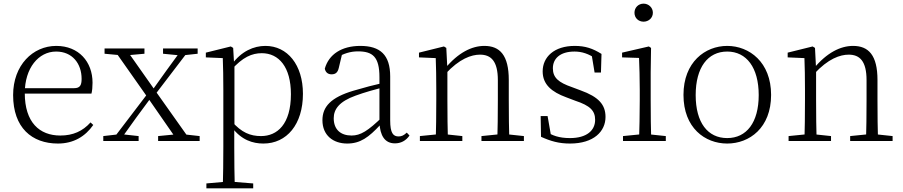

<svg xmlns="http://www.w3.org/2000/svg" viewBox="-20 -774 4956 1054"><path d="M298 14C384 14 448 -25 492 -88L477 -102C434 -54 381 -30 311 -30C197 -30 116 -102 116 -263C116 -401 192 -491 288 -491C377 -491 428 -425 428 -341C428 -306 419 -290 387 -290H82V-260H482C486 -275 488 -296 488 -320C488 -435 412 -522 289 -522C160 -522 52 -416 52 -252C52 -73 155 14 298 14Z M547 0H741V-27L650 -37H634L547 -27ZM592 0H636L727 -127L820 -253H821L800 -273ZM848 0H1076V-27L977 -38H961L848 -27ZM822 -242 1025 -508H982L893 -386L805 -263H803ZM956 0H1028L831 -278L669 -508H601L791 -238ZM554 -479 651 -470H673L773 -479V-508H554ZM875 -479 967 -470H982L1065 -479V-508H875Z M1113 260H1370V233L1246 223H1225L1113 233ZM1203 260H1269C1267 199 1266 101 1266 32V-71L1267 -80V-420L1265 -425L1260 -511L1247 -519L1110 -485V-459L1203 -455C1205 -405 1206 -347 1206 -278V32C1206 102 1205 199 1203 260ZM1426 14C1554 14 1643 -91 1643 -259C1643 -418 1558 -522 1437 -522C1373 -522 1305 -493 1252 -420H1240L1249 -389C1312 -461 1364 -482 1417 -482C1511 -482 1577 -406 1577 -257C1577 -92 1502 -27 1413 -27C1354 -27 1306 -46 1252 -108L1240 -75H1253C1305 -5 1368 14 1426 14Z M1886 14C1958 14 2004 -20 2068 -89H2087L2081 -134C2000 -55 1959 -30 1910 -30C1851 -30 1812 -62 1812 -125C1812 -175 1843 -217 1932 -249C1981 -267 2039 -283 2092 -297V-321C2038 -309 1977 -293 1920 -276C1796 -239 1750 -188 1750 -114C1750 -31 1809 14 1886 14ZM2148 13C2180 13 2208 -1 2228 -30L2213 -46C2197 -31 2185 -25 2168 -25C2138 -25 2122 -44 2122 -113V-354C2122 -473 2067 -522 1958 -522C1856 -522 1785 -476 1763 -397C1767 -377 1780 -366 1800 -366C1821 -366 1834 -375 1840 -402L1859 -482L1823 -454C1866 -481 1905 -492 1945 -492C2025 -492 2063 -463 2063 -350V-102C2066 -30 2092 13 2148 13Z M2285 0H2518V-27L2415 -38H2395L2285 -27ZM2372 0H2439C2437 -48 2436 -159 2436 -226V-393L2430 -511L2417 -519L2280 -485V-459L2372 -455C2374 -405 2375 -350 2375 -281V-226C2375 -159 2374 -48 2372 0ZM2623 0H2856V-27L2753 -38H2732L2623 -27ZM2710 0H2776C2774 -48 2773 -157 2773 -226V-335C2773 -471 2724 -522 2639 -522C2570 -522 2495 -485 2423 -398H2415L2425 -368C2502 -452 2568 -474 2615 -474C2676 -474 2713 -438 2713 -334V-226C2713 -157 2712 -48 2710 0Z M3109 14C3240 14 3304 -53 3304 -132C3304 -199 3267 -242 3167 -278L3119 -296C3047 -321 3015 -347 3015 -399C3015 -452 3054 -491 3134 -491C3174 -491 3212 -479 3253 -450V-483L3226 -485L3244 -376H3279L3282 -478C3234 -508 3193 -522 3135 -522C3022 -522 2959 -461 2959 -382C2959 -310 3009 -269 3088 -240L3138 -221C3220 -194 3247 -166 3247 -116C3247 -58 3201 -16 3109 -16C3049 -16 3011 -30 2975 -54V-18L3007 -17L2986 -137H2948L2950 -23C3003 1 3048 14 3109 14Z M3400 0H3635V-27L3530 -38H3511L3400 -27ZM3488 0H3555C3553 -48 3552 -159 3552 -226V-377L3554 -511L3542 -519L3395 -485V-459L3488 -456C3490 -405 3492 -349 3492 -281V-226C3492 -159 3490 -48 3488 0ZM3513 -655C3540 -655 3564 -675 3564 -704C3564 -733 3540 -754 3513 -754C3485 -754 3463 -733 3463 -704C3463 -675 3485 -655 3513 -655Z M3972 14C4094 14 4213 -72 4213 -253C4213 -433 4093 -522 3972 -522C3851 -522 3732 -433 3732 -253C3732 -72 3850 14 3972 14ZM3972 -16C3865 -16 3799 -101 3799 -252C3799 -403 3865 -491 3972 -491C4078 -491 4145 -403 4145 -252C4145 -101 4078 -16 3972 -16Z M4309 0H4542V-27L4439 -38H4419L4309 -27ZM4396 0H4463C4461 -48 4460 -159 4460 -226V-393L4454 -511L4441 -519L4304 -485V-459L4396 -455C4398 -405 4399 -350 4399 -281V-226C4399 -159 4398 -48 4396 0ZM4647 0H4880V-27L4777 -38H4756L4647 -27ZM4734 0H4800C4798 -48 4797 -157 4797 -226V-335C4797 -471 4748 -522 4663 -522C4594 -522 4519 -485 4447 -398H4439L4449 -368C4526 -452 4592 -474 4639 -474C4700 -474 4737 -438 4737 -334V-226C4737 -157 4736 -48 4734 0Z"/></svg>

Font: Source Han Serif CN VF
Style: Regular
Weight: 250
Designer: Ryoko NISHIZUKA 西塚涼子 (kana & ideographs); Frank Grießhammer (Latin, Greek & Cyrillic); Wenlong ZHANG 张文龙 (bopomofo); San
Foundry: Adobe
Version: Version 2.002;hotconv 1.1.0;makeotfexe 2.6.0